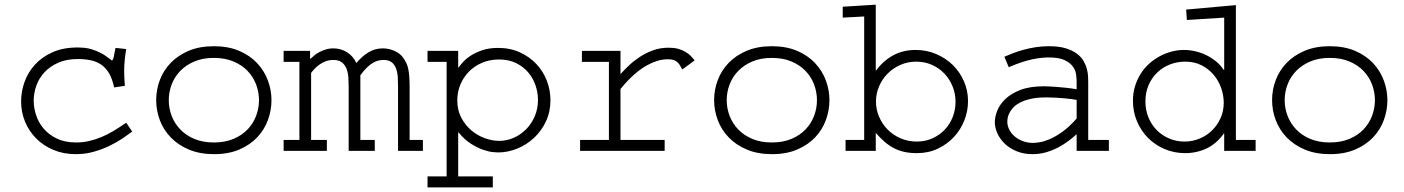

<svg xmlns="http://www.w3.org/2000/svg" viewBox="-20 -649 6041 826"><path d="M522.9 -438Q519 -414.1 516.6 -390.9Q514.2 -367.7 514.2 -344.2Q514.2 -319.3 517.1 -279.8L471.2 -272.9L466.8 -290Q458.5 -320.3 445.1 -340.3Q431.6 -360.4 412.8 -372.6Q394 -384.8 369.6 -389.9Q345.2 -395 314.9 -395Q266.6 -395 231 -379.4Q195.3 -363.8 171.6 -338.4Q147.9 -313 136.5 -280.8Q125 -248.5 125 -215.8Q125 -185.1 135.5 -153.1Q146 -121.1 168.2 -95.2Q190.4 -69.3 224.9 -52.7Q259.3 -36.1 307.6 -36.1Q335.9 -36.1 362.8 -42.2Q389.6 -48.3 416.3 -59.3Q442.9 -70.3 469.2 -86.2Q495.6 -102.1 522.9 -121.1L548.8 -83Q532.7 -70.8 508.3 -54.2Q483.9 -37.6 452.9 -22.5Q421.9 -7.3 384.8 3.4Q347.7 14.2 306.2 14.2Q253.4 14.2 210.2 -3.9Q167 -22 136 -53Q105 -84 87.9 -125.2Q70.8 -166.5 70.8 -212.9Q70.8 -254.9 85.4 -296.1Q100.1 -337.4 130.1 -370.6Q160.2 -403.8 206.1 -424.3Q252 -444.8 314.9 -444.8Q327.6 -444.8 343 -443.4Q358.4 -441.9 376 -436.5Q393.6 -431.2 413.3 -421.1Q433.1 -411.1 454.6 -393.6Q460.4 -389.2 460.9 -389.2Q464.8 -389.2 467.5 -397.7Q470.2 -406.2 471.2 -414.1Q472.2 -418 473.4 -425.5Q474.6 -433.1 477.1 -442.9Z M651.9 -218.3Q651.9 -263.2 667.7 -304.9Q683.6 -346.7 714.8 -378.9Q746.1 -411.1 792.5 -430.7Q838.9 -450.2 899.9 -450.2Q962.4 -450.2 1009 -430.2Q1055.7 -410.2 1086.4 -377.2Q1117.2 -344.2 1132.6 -302.7Q1147.9 -261.2 1147.9 -217.8Q1147.9 -174.8 1132.8 -133.1Q1117.7 -91.3 1086.9 -58.6Q1056.2 -25.9 1009.8 -5.9Q963.4 14.2 900.9 14.2Q839.4 14.2 793 -5.4Q746.6 -24.9 715.1 -57.4Q683.6 -89.8 667.7 -131.8Q651.9 -173.8 651.9 -218.3ZM706.1 -217.8Q706.1 -182.6 718.8 -149.9Q731.4 -117.2 755.9 -91.8Q780.3 -66.4 816.4 -51.3Q852.5 -36.1 899.9 -36.1Q948.2 -36.1 984.6 -51.5Q1021 -66.9 1045.4 -92.5Q1069.8 -118.2 1082 -150.9Q1094.2 -183.6 1094.2 -217.8Q1094.2 -252.4 1082 -285.2Q1069.8 -317.9 1045.4 -343.5Q1021 -369.1 984.6 -384.5Q948.2 -399.9 899.9 -399.9Q853 -399.9 816.9 -384.8Q780.8 -369.6 756.1 -344.5Q731.4 -319.3 718.8 -286.4Q706.1 -253.4 706.1 -217.8Z M1314 -395 1327.1 -405.8Q1328.1 -407.2 1335 -412.8Q1341.8 -418.5 1353.3 -424.6Q1364.7 -430.7 1380.4 -435.8Q1396 -440.9 1414.6 -440.9Q1445.8 -440.9 1472.4 -424.6Q1499 -408.2 1513.2 -377.9Q1534.7 -404.3 1563.2 -422.6Q1591.8 -440.9 1627 -440.9Q1640.1 -440.9 1653.3 -438Q1666.5 -435.1 1678.5 -429.4Q1690.4 -423.8 1700.2 -416Q1710 -408.2 1716.3 -397.9Q1723.6 -387.2 1728.5 -377Q1733.4 -366.7 1736.3 -352.8Q1739.3 -338.9 1740.7 -319.8Q1742.2 -300.8 1742.2 -272V-46.9H1799.3V0H1692.4V-272Q1692.4 -293 1691.4 -314.2Q1690.4 -335.4 1684.6 -352.5Q1678.7 -369.6 1666 -380.4Q1653.3 -391.1 1629.9 -391.1Q1618.7 -391.1 1606.9 -388.2Q1595.2 -385.3 1582.8 -377.7Q1570.3 -370.1 1557.4 -357.4Q1544.4 -344.7 1530.3 -325.2V-46.9H1592.3V0H1480V-275.9Q1480 -294.4 1478.8 -314.7Q1477.5 -335 1471.4 -351.8Q1465.3 -368.7 1451.9 -379.9Q1438.5 -391.1 1413.6 -391.1Q1396 -391.1 1380.9 -385.3Q1365.7 -379.4 1353.8 -370.8Q1341.8 -362.3 1332.8 -352.5Q1323.7 -342.8 1318.4 -335V-46.9H1386.2V0H1200.2V-46.9H1268.1V-382.8H1200.2V-430.2H1314Z M1951.2 -358.9H1953.1Q1959 -367.7 1971.7 -381.8Q1984.4 -396 2004.9 -409.4Q2025.4 -422.9 2054.7 -432.9Q2084 -442.9 2122.6 -442.9Q2174.8 -442.9 2216.6 -423.8Q2258.3 -404.8 2287.6 -373.5Q2316.9 -342.3 2332.5 -301.8Q2348.1 -261.2 2348.1 -217.8Q2348.1 -168.5 2328.9 -127.2Q2309.6 -85.9 2277.8 -56.2Q2246.1 -26.4 2205.6 -9.8Q2165 6.8 2123 6.8Q2118.7 6.8 2101.3 5.4Q2084 3.9 2059.8 -4.2Q2035.6 -12.2 2007.3 -29.8Q1979 -47.4 1953.1 -79.1H1951.2V109.9H2100.1V157.2H1819.3V109.9H1901.4V-382.8H1819.3V-430.2H1951.2ZM1947.3 -217.3Q1947.3 -175.3 1964.4 -142.8Q1981.4 -110.4 2007.8 -88.1Q2034.2 -65.9 2065.9 -54.4Q2097.7 -43 2127.4 -43Q2160.6 -43 2190.7 -56.4Q2220.7 -69.8 2243.9 -93.5Q2267.1 -117.2 2280.8 -149.4Q2294.4 -181.6 2294.4 -218.8Q2294.4 -250.5 2283.9 -281.7Q2273.4 -313 2252.4 -337.6Q2231.4 -362.3 2200 -377.7Q2168.5 -393.1 2126.5 -393.1Q2087.4 -393.1 2054.4 -379.2Q2021.5 -365.2 1997.8 -341.3Q1974.1 -317.4 1960.7 -285.4Q1947.3 -253.4 1947.3 -217.3Z M2649.4 -330.1Q2664.6 -347.2 2685.3 -366.9Q2706.1 -386.7 2731.9 -403.8Q2757.8 -420.9 2789.1 -432.4Q2820.3 -443.8 2856.4 -443.8Q2879.9 -443.8 2897.5 -439Q2915 -434.1 2928.2 -426.3Q2941.4 -418.5 2951.2 -408.7Q2960.9 -398.9 2968.3 -389.2L2915.5 -350.1Q2909.2 -361.8 2903.6 -370.4Q2897.9 -378.9 2891.1 -384Q2884.3 -389.2 2875.5 -391.6Q2866.7 -394 2853.5 -394Q2830.1 -394 2808.1 -387.2Q2786.1 -380.4 2765.9 -369.4Q2745.6 -358.4 2727.8 -344.5Q2710 -330.6 2695.1 -316.2Q2680.2 -301.8 2668.7 -288.8Q2657.2 -275.9 2649.4 -266.1V-46.9H2839.4V0H2475.6V-46.9H2599.6V-382.8H2483.4V-430.2H2649.4Z M3052.2 -218.3Q3052.2 -263.2 3068.1 -304.9Q3084 -346.7 3115.2 -378.9Q3146.5 -411.1 3192.9 -430.7Q3239.3 -450.2 3300.3 -450.2Q3362.8 -450.2 3409.4 -430.2Q3456.1 -410.2 3486.8 -377.2Q3517.6 -344.2 3533 -302.7Q3548.3 -261.2 3548.3 -217.8Q3548.3 -174.8 3533.2 -133.1Q3518.1 -91.3 3487.3 -58.6Q3456.5 -25.9 3410.2 -5.9Q3363.8 14.2 3301.3 14.2Q3239.7 14.2 3193.4 -5.4Q3147 -24.9 3115.5 -57.4Q3084 -89.8 3068.1 -131.8Q3052.2 -173.8 3052.2 -218.3ZM3106.4 -217.8Q3106.4 -182.6 3119.1 -149.9Q3131.8 -117.2 3156.2 -91.8Q3180.7 -66.4 3216.8 -51.3Q3252.9 -36.1 3300.3 -36.1Q3348.6 -36.1 3385 -51.5Q3421.4 -66.9 3445.8 -92.5Q3470.2 -118.2 3482.4 -150.9Q3494.6 -183.6 3494.6 -217.8Q3494.6 -252.4 3482.4 -285.2Q3470.2 -317.9 3445.8 -343.5Q3421.4 -369.1 3385 -384.5Q3348.6 -399.9 3300.3 -399.9Q3253.4 -399.9 3217.3 -384.8Q3181.2 -369.6 3156.5 -344.5Q3131.8 -319.3 3119.1 -286.4Q3106.4 -253.4 3106.4 -217.8Z M3747.6 -346.2H3749.5Q3780.3 -388.2 3822.8 -411.1Q3865.2 -434.1 3918.9 -434.1Q3965.8 -434.1 4007.1 -416.7Q4048.3 -399.4 4078.9 -369.4Q4109.4 -339.4 4127 -299.3Q4144.5 -259.3 4144.5 -213.9Q4144.5 -171.4 4128.7 -131.1Q4112.8 -90.8 4083.7 -59.6Q4054.7 -28.3 4014.4 -9.3Q3974.1 9.8 3924.8 9.8Q3894.5 9.8 3870.4 4.4Q3846.2 -1 3825.4 -11.7Q3804.7 -22.5 3785.9 -38.8Q3767.1 -55.2 3747.6 -77.1V0H3617.7V-46.9H3697.8V-578.1L3605.5 -573.2V-620.1L3747.6 -628.9ZM3748.5 -211.9Q3748.5 -177.7 3762 -146.5Q3775.4 -115.2 3798.8 -91.6Q3822.3 -67.9 3854.2 -54Q3886.2 -40 3923.8 -40Q3961.4 -40 3992.2 -54.2Q4022.9 -68.4 4044.9 -91.8Q4066.9 -115.2 4078.9 -146.2Q4090.8 -177.2 4090.8 -210.9Q4090.8 -246.1 4078.1 -277.3Q4065.4 -308.6 4043 -332.3Q4020.5 -356 3989.5 -369.9Q3958.5 -383.8 3921.9 -383.8Q3885.3 -383.8 3853.8 -369.9Q3822.3 -356 3798.8 -332.5Q3775.4 -309.1 3762 -277.8Q3748.5 -246.6 3748.5 -211.9Z M4750.5 -46.9V0H4611.8V-71.8Q4596.7 -57.6 4576.4 -42.5Q4556.2 -27.3 4532.2 -14.6Q4508.3 -2 4480.5 6.1Q4452.6 14.2 4421.9 14.2Q4383.8 14.2 4353.8 1.7Q4323.7 -10.7 4303 -30.5Q4282.2 -50.3 4271 -75Q4259.8 -99.6 4259.8 -123.5Q4259.8 -145 4269.8 -171.6Q4279.8 -198.2 4304 -221.9Q4328.1 -245.6 4368.9 -261.7Q4409.7 -277.8 4471.7 -277.8Q4475.1 -277.8 4488.8 -277.3Q4502.4 -276.9 4522.2 -275.4Q4542 -273.9 4565.4 -271.5Q4588.9 -269 4611.8 -265.1V-295.9Q4611.8 -308.1 4609.9 -326.2Q4607.9 -344.2 4596.7 -361.1Q4585.4 -377.9 4561 -389.9Q4536.6 -401.9 4491.7 -401.9Q4478 -401.9 4460.7 -400.1Q4443.4 -398.4 4422.1 -394Q4400.9 -389.6 4375.5 -381.3Q4350.1 -373 4319.8 -359.9L4300.8 -404.8Q4316.9 -412.1 4337.4 -419.9Q4357.9 -427.7 4382.3 -434.6Q4406.7 -441.4 4434.6 -445.8Q4462.4 -450.2 4492.7 -450.2Q4535.2 -450.2 4564.2 -441.4Q4593.3 -432.6 4612.1 -418.7Q4630.9 -404.8 4640.9 -387.7Q4650.9 -370.6 4655.5 -353.3Q4660.2 -335.9 4660.9 -320.8Q4661.6 -305.7 4661.6 -295.9V-46.9ZM4611.8 -219.2Q4603 -220.7 4589.6 -222.7Q4576.2 -224.6 4559.1 -226.1Q4542 -227.5 4522.2 -228.8Q4502.4 -230 4481.4 -230Q4440.4 -230 4411.9 -223.1Q4383.3 -216.3 4364.7 -205.8Q4346.2 -195.3 4335.7 -182.6Q4325.2 -169.9 4320.3 -158.4Q4315.4 -147 4314.5 -137.9Q4313.5 -128.9 4313.5 -126Q4313.5 -107.4 4322.3 -90.6Q4331.1 -73.7 4346.2 -61.3Q4361.3 -48.8 4381.3 -41.5Q4401.4 -34.2 4423.8 -34.2Q4434.1 -34.2 4452.9 -37.1Q4471.7 -40 4496.3 -50.5Q4521 -61 4550.5 -82Q4580.1 -103 4611.8 -139.2Z M5296.9 -46.9H5381.8V0H5246.6V-74.2H5244.6Q5214.4 -31.2 5171.4 -10.7Q5128.4 9.8 5078.6 9.8Q5030.8 9.8 4989.5 -8.1Q4948.2 -25.9 4918.2 -56.4Q4888.2 -86.9 4871.1 -127.9Q4854 -168.9 4854 -215.3Q4854 -248.5 4862.8 -277.6Q4871.6 -306.6 4887 -331.1Q4902.3 -355.5 4923.3 -374.5Q4944.3 -393.6 4968.8 -406.7Q4993.2 -419.9 5019.8 -427Q5046.4 -434.1 5073.2 -434.1Q5097.2 -434.1 5121.8 -428.5Q5146.5 -422.9 5169.2 -411.9Q5191.9 -400.9 5211.4 -385Q5231 -369.1 5244.6 -348.1H5246.6V-573.2L5085.9 -563L5083 -607.9L5296.9 -627ZM5244.6 -207Q5244.6 -237.8 5233.9 -269.3Q5223.1 -300.8 5202.1 -326.2Q5181.2 -351.6 5150.1 -367.7Q5119.1 -383.8 5078.6 -383.8Q5044.4 -383.8 5013.4 -371.8Q4982.4 -359.9 4959 -337.4Q4935.5 -314.9 4921.6 -283.4Q4907.7 -252 4907.7 -212.9Q4907.7 -174.8 4921.1 -142.8Q4934.6 -110.8 4957.5 -88.1Q4980.5 -65.4 5011 -52.7Q5041.5 -40 5075.7 -40Q5109.9 -40 5140.6 -52.7Q5171.4 -65.4 5194.3 -87.9Q5217.3 -110.4 5231 -140.9Q5244.6 -171.4 5244.6 -207Z M5452.6 -218.3Q5452.6 -263.2 5468.5 -304.9Q5484.4 -346.7 5515.6 -378.9Q5546.9 -411.1 5593.3 -430.7Q5639.6 -450.2 5700.7 -450.2Q5763.2 -450.2 5809.8 -430.2Q5856.4 -410.2 5887.2 -377.2Q5918 -344.2 5933.3 -302.7Q5948.7 -261.2 5948.7 -217.8Q5948.7 -174.8 5933.6 -133.1Q5918.5 -91.3 5887.7 -58.6Q5856.9 -25.9 5810.5 -5.9Q5764.2 14.2 5701.7 14.2Q5640.1 14.2 5593.8 -5.4Q5547.4 -24.9 5515.9 -57.4Q5484.4 -89.8 5468.5 -131.8Q5452.6 -173.8 5452.6 -218.3ZM5506.8 -217.8Q5506.8 -182.6 5519.5 -149.9Q5532.2 -117.2 5556.6 -91.8Q5581.1 -66.4 5617.2 -51.3Q5653.3 -36.1 5700.7 -36.1Q5749 -36.1 5785.4 -51.5Q5821.8 -66.9 5846.2 -92.5Q5870.6 -118.2 5882.8 -150.9Q5895 -183.6 5895 -217.8Q5895 -252.4 5882.8 -285.2Q5870.6 -317.9 5846.2 -343.5Q5821.8 -369.1 5785.4 -384.5Q5749 -399.9 5700.7 -399.9Q5653.8 -399.9 5617.7 -384.8Q5581.5 -369.6 5556.9 -344.5Q5532.2 -319.3 5519.5 -286.4Q5506.8 -253.4 5506.8 -217.8Z"/></svg>

Font: Ethiopic Sadiss
Style: Regular
Weight: 400
Designer: abass alamnehe
Foundry: Senamirmir Project
Version: Version 5.100